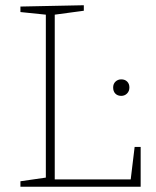

<svg xmlns="http://www.w3.org/2000/svg" viewBox="-20 -713 596 733"><path d="M479 -28 494 -152H517V0H58V-21L155 -35V-657L58 -667V-688L300 -693V-672L189 -657V-28ZM443 -410Q457 -410 465.5 -401.5Q474 -393 474 -379Q474 -365 465 -356Q456 -347 443 -347Q429 -347 420.5 -355.5Q412 -364 412 -379Q412 -393 421 -401.5Q430 -410 443 -410Z"/></svg>

Font: Bitter Pro ExtraLight
Style: Regular
Weight: 275
Designer: Sol Matas, and Bitter project Authors
Foundry: Sol Matas
Version: Version 1.010